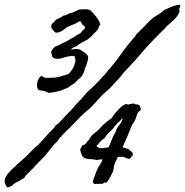

<svg xmlns="http://www.w3.org/2000/svg" viewBox="-30 -776 794 824"><path d="M244.1 -710Q249 -709 252.9 -711.4Q256.8 -713.9 260.7 -714.8Q272.5 -720.7 275.4 -720.7Q278.3 -720.7 280.3 -721.7Q288.1 -724.6 295.4 -728.5Q302.7 -732.4 310.5 -735.4Q324.2 -735.4 336.4 -736.3Q348.6 -737.3 359.4 -730.5Q374 -715.8 382.8 -704.1Q388.7 -696.3 393.6 -687.5Q398.4 -678.7 400.4 -670.9Q395.5 -666 394 -659.7Q392.6 -653.3 388.7 -648.4Q386.7 -645.5 384.3 -643.1Q381.8 -640.6 378.9 -637.7L370.1 -628.9Q362.3 -620.1 353.5 -612.3Q344.7 -604.5 333 -599.6Q320.3 -593.8 311.5 -587.4Q302.7 -581.1 293.9 -575.2Q287.1 -574.2 282.7 -570.8Q278.3 -567.4 273.4 -564.5Q278.3 -563.5 285.2 -564.5Q292 -565.4 297.9 -566.4Q304.7 -563.5 311.5 -564.5Q322.3 -557.6 332 -551.3Q341.8 -544.9 347.7 -535.2Q349.6 -527.3 347.2 -518.1Q344.7 -508.8 341.8 -501Q339.8 -496.1 339.4 -491.7Q338.9 -487.3 335 -485.4Q329.1 -450.2 305.7 -435.5Q298.8 -426.8 290.5 -419.9Q282.2 -413.1 272.5 -408.2Q265.6 -401.4 258.8 -398.4Q252 -395.5 243.2 -392.6Q239.3 -389.6 233.9 -388.2Q228.5 -386.7 221.7 -384.8Q217.8 -383.8 213.9 -382.8Q210 -381.8 205.1 -380.9Q188.5 -378.9 184.6 -377.9Q180.7 -377 174.8 -378.9Q171.9 -379.9 168.9 -381.3Q166 -382.8 163.1 -384.8Q155.3 -386.7 147.5 -387.2Q139.6 -387.7 134.8 -390.6Q129.9 -396.5 128.9 -404.8Q127.9 -413.1 129.9 -421.9Q131.8 -430.7 136.2 -438.5Q140.6 -446.3 148.4 -451.2Q157.2 -441.4 169.9 -441.9Q182.6 -442.4 193.4 -442.4Q207 -442.4 220.2 -445.3Q233.4 -448.2 244.1 -453.1Q250 -453.1 252.9 -454.6Q255.9 -456.1 261.7 -457Q272.5 -464.8 282.2 -482.4Q292 -500 293.9 -516.6Q293.9 -522.5 292 -526.9Q290 -531.2 290 -536.1Q260.7 -536.1 239.3 -527.3Q224.6 -522.5 211.9 -523.9Q199.2 -525.4 194.3 -532.2Q192.4 -543 190.9 -545.4Q189.5 -547.9 189.5 -549.8Q190.4 -558.6 195.3 -564.5Q200.2 -570.3 205.1 -575.2Q213.9 -578.1 222.2 -582Q230.5 -585.9 238.3 -590.8Q252 -595.7 264.6 -604Q277.3 -612.3 290 -618.2Q294.9 -623 302.2 -626.5Q309.6 -629.9 316.4 -634.8Q325.2 -646.5 331.1 -650.9Q336.9 -655.3 334 -661.1Q332 -665 328.1 -667Q324.2 -668.9 322.3 -671.9Q320.3 -674.8 318.8 -679.2Q317.4 -683.6 314.5 -684.6Q310.5 -685.5 305.2 -681.6Q299.8 -677.7 295.9 -675.8Q285.2 -670.9 274.9 -667Q264.6 -663.1 255.9 -658.2Q239.3 -644.5 230 -640.1Q220.7 -635.7 210 -635.7Q202.1 -639.6 198.2 -646Q194.3 -652.3 189.5 -658.2Q189.5 -669.9 192.4 -671.4Q195.3 -672.9 194.3 -675.8Q201.2 -679.7 203.6 -683.6Q206.1 -687.5 210 -691.4Q221.7 -697.3 230 -701.2Q238.3 -705.1 244.1 -710ZM739.3 -740.2Q739.3 -730.5 740.2 -725.6Q734.4 -709 720.7 -695.3Q707 -681.6 696.3 -672.9Q685.5 -664.1 677.7 -654.3Q654.3 -631.8 630.9 -607.4Q607.4 -583 585 -557.6Q571.3 -542 558.1 -526.4Q544.9 -510.7 530.3 -496.1Q518.6 -482.4 506.8 -470.7Q495.1 -459 485.4 -444.3Q474.6 -433.6 464.8 -422.4Q455.1 -411.1 444.3 -400.4Q435.5 -391.6 425.8 -383.3Q416 -375 407.2 -366.2Q401.4 -359.4 395 -352.5Q388.7 -345.7 382.8 -339.8Q377 -333 371.1 -326.7Q365.2 -320.3 359.4 -314.5Q346.7 -303.7 335.4 -293.9Q324.2 -284.2 313.5 -273.4Q304.7 -264.6 296.4 -255.4Q288.1 -246.1 279.3 -238.3Q277.3 -236.3 274.9 -233.4Q272.5 -230.5 269.5 -227.5Q259.8 -219.7 256.8 -216.3Q253.9 -212.9 251 -210Q242.2 -200.2 232.4 -190.4Q222.7 -180.7 215.8 -168.9Q203.1 -158.2 192.9 -144.5Q182.6 -130.9 171.9 -118.2Q161.1 -104.5 149.4 -93.3Q137.7 -82 127 -70.3Q122.1 -66.4 118.7 -61.5Q115.2 -56.6 111.3 -52.7Q103.5 -46.9 102.5 -44.9Q101.6 -43 99.6 -41Q95.7 -37.1 91.3 -33.2Q86.9 -29.3 82 -24.4Q79.1 -19.5 76.2 -15.6Q73.2 -11.7 68.4 -8.8Q60.5 -5.9 56.6 -2Q50.8 2 44.4 4.4Q38.1 6.8 32.2 11.7Q28.3 13.7 25.4 17.1Q22.5 20.5 17.6 23.4Q6.8 26.4 2 28.3Q-2 26.4 -4.9 19.5Q-7.8 12.7 -9.8 7.8Q-10.7 -6.8 -6.3 -14.6Q-2 -22.5 2.9 -30.3Q7.8 -33.2 9.8 -36.6Q11.7 -40 15.6 -43.9Q21.5 -50.8 28.8 -56.2Q36.1 -61.5 42 -69.3Q54.7 -80.1 64.5 -88.9Q74.2 -97.7 84 -106.4Q95.7 -118.2 107.9 -130.9Q120.1 -143.6 133.8 -154.3Q143.6 -164.1 151.9 -173.8Q160.2 -183.6 169.9 -193.4Q175.8 -201.2 184.1 -209.5Q192.4 -217.8 200.2 -225.6Q202.1 -227.5 204.6 -230.5Q207 -233.4 208 -236.3Q215.8 -243.2 220.7 -246.1Q234.4 -261.7 248 -275.4Q261.7 -289.1 275.4 -303.7Q288.1 -319.3 298.3 -330.1Q308.6 -340.8 319.3 -351.6Q328.1 -362.3 336.9 -372.6Q345.7 -382.8 356.4 -391.6Q370.1 -404.3 377 -411.1Q383.8 -418 391.6 -425.8Q399.4 -433.6 405.8 -441.4Q412.1 -449.2 419.9 -456.1Q421.9 -460 424.3 -461.4Q426.8 -462.9 428.7 -467.8Q463.9 -506.8 491.2 -546.4Q518.6 -585.9 549.8 -619.1Q552.7 -627 557.6 -631.8Q562.5 -636.7 568.4 -641.6Q585.9 -658.2 598.1 -671.9Q610.4 -685.5 624 -697.3Q635.7 -706.1 649.4 -713.9Q663.1 -721.7 673.8 -732.4Q689.5 -740.2 706.1 -747.1Q722.7 -753.9 740.2 -755.9Q744.1 -754.9 743.7 -750Q743.2 -745.1 739.3 -740.2ZM574.2 -302.7Q563.5 -298.8 557.6 -284.2Q554.7 -271.5 549.8 -260.7Q544.9 -250 537.1 -241.2Q527.3 -215.8 517.1 -191.9Q506.8 -168 496.1 -144.5Q502 -142.6 508.3 -140.1Q514.6 -137.7 521.5 -136.7Q525.4 -131.8 533.7 -125.5Q542 -119.1 540 -111.3Q539.1 -106.4 536.1 -105.5Q533.2 -104.5 532.2 -98.6Q529.3 -97.7 526.9 -95.7Q524.4 -93.8 521.5 -94.7Q509.8 -97.7 507.8 -98.6Q505.9 -99.6 503.9 -101.6Q490.2 -104.5 475.6 -101.6Q471.7 -93.8 467.3 -85Q462.9 -76.2 460 -66.4Q458 -56.6 457 -48.3Q456.1 -40 451.2 -32.2Q446.3 -21.5 440.4 -11.2Q434.6 -1 426.8 7.8Q418.9 5.9 413.1 10.7Q407.2 15.6 399.4 11.7Q395.5 13.7 392.6 13.7Q389.6 13.7 386.7 12.7Q375 15.6 371.6 10.7Q368.2 5.9 367.2 3.9Q376 -20.5 383.8 -40.5Q391.6 -60.5 401.4 -72.3Q403.3 -78.1 406.2 -82.5Q409.2 -86.9 411.1 -91.8Q404.3 -91.8 397.5 -91.3Q390.6 -90.8 385.7 -88.9Q370.1 -92.8 361.3 -92.8Q352.5 -92.8 343.8 -94.7Q329.1 -96.7 323.2 -106.4Q314.5 -123 314.5 -136.7Q321.3 -144.5 321.3 -151.4Q335 -154.3 340.3 -162.6Q345.7 -170.9 353.5 -177.7Q360.4 -193.4 373 -202.6Q385.7 -211.9 396.5 -222.7Q407.2 -236.3 420.9 -247.6Q434.6 -258.8 449.2 -269.5Q454.1 -277.3 460 -285.2Q465.8 -293 471.7 -298.8Q478.5 -305.7 486.3 -314Q494.1 -322.3 502.9 -326.2Q511.7 -332 519.5 -327.1Q527.3 -329.1 537.1 -331.1Q546.9 -333 551.8 -328.1Q564.5 -328.1 569.3 -323.2Q571.3 -318.4 572.8 -313.5Q574.2 -308.6 574.2 -302.7ZM494.1 -267.6Q489.3 -262.7 485.4 -257.8Q481.4 -252.9 474.6 -249Q470.7 -242.2 465.8 -238.3Q460.9 -234.4 457 -226.6Q450.2 -219.7 444.8 -213.9Q439.5 -208 433.6 -203.1Q428.7 -198.2 425.3 -193.4Q421.9 -188.5 418 -182.6Q407.2 -176.8 399.4 -167Q391.6 -157.2 383.8 -149.4Q394.5 -138.7 408.2 -140.1Q421.9 -141.6 435.5 -143.6Q443.4 -159.2 449.7 -176.3Q456.1 -193.4 464.8 -207Q467.8 -217.8 472.7 -226.1Q477.5 -234.4 484.4 -242.2Q489.3 -249 491.7 -253.9Q494.1 -258.8 496.1 -266.6Z"/></svg>

Font: Seaweed Script
Style: Regular
Weight: 400
Designer: Squid
Foundry: Font Diner, Inc DBA Neapolitan
Version: Version 1.000